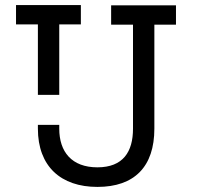

<svg xmlns="http://www.w3.org/2000/svg" viewBox="-20 -720 833 755"><path d="M363 15C509 15 587 -65 587 -214V-623H672V-699H417V-623H503V-214C503 -123 464 -62 363 -62C262 -62 213 -123 213 -214V-229H129V-214C129 -66 219 15 363 15ZM43 -624H129V-347H213V-624H298V-700H43Z"/></svg>

Font: Meta Space
Style: Regular
Weight: 400
Designer: Meta Pool / Florian Karsten
Foundry: Meta Pool / Florian Karsten
Version: Version 2.000;Glyphs 3.1.1 (3137)